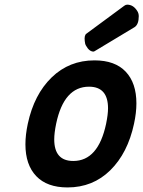

<svg xmlns="http://www.w3.org/2000/svg" viewBox="-20 -799 622 833"><path d="M391.6 -577.6Q387.7 -575.2 385.7 -575.2Q367.2 -575.2 353 -601.1Q348.6 -608.4 347.7 -621.1Q344.7 -646.5 355.5 -653.3L519 -773.9Q525.4 -778.8 531.7 -778.8Q558.6 -778.8 575.7 -751Q582 -741.2 582 -728.5Q582 -693.8 564.5 -681.6ZM223.6 -262.2Q215.3 -221.7 215.3 -194.3Q215.3 -100.6 297.9 -100.6Q406.2 -100.6 440.4 -262.2Q448.7 -302.7 448.7 -329.1Q448.7 -422.9 366.2 -422.9Q257.3 -422.9 223.6 -262.2ZM100.6 -262.2Q127.9 -389.2 204.1 -463.1Q280.3 -537.1 390.1 -537.1Q479 -537.1 525.4 -488Q571.8 -439 571.8 -350.6Q571.8 -309.6 561.5 -262.2Q534.2 -134.8 458.5 -60.3Q382.8 14.2 272.9 14.2Q184.1 14.2 137.2 -34.9Q90.3 -84 90.3 -172.9Q90.3 -213.9 100.6 -262.2Z"/></svg>

Font: Tuffy
Style: BoldItalic
Weight: 700
Italic angle: -12°
Designer: Thatcher Ulrich, Karoly Barta, Michael Everson
Version: Version 001.271